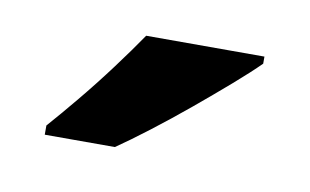

<svg xmlns="http://www.w3.org/2000/svg" viewBox="-34 -819 431 267"><g transform="rotate(10 181.0 -686.0)"><path d="M322 -766V-756Q308 -742 285 -722Q262 -702 235.5 -680Q209 -658 183.5 -638.5Q158 -619 139 -606H40V-619Q56 -637 77.5 -663Q99 -689 119.5 -716.5Q140 -744 155 -766Z"/></g></svg>

Font: Noto IKEA Arabic
Style: Bold
Weight: 700
Designer: Monotype Design Team
Foundry: Monotype Imaging Inc.
Version: Version 1.200